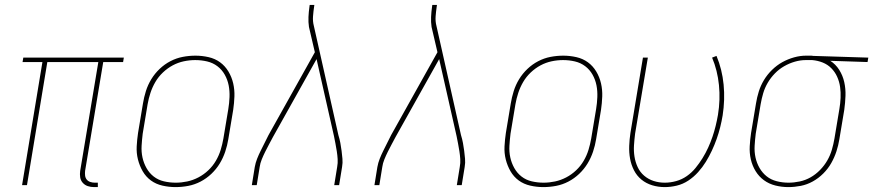

<svg xmlns="http://www.w3.org/2000/svg" viewBox="-20 -755 3561 783"><path d="M364 8Q350 8 338 4Q326 0 317.5 -9.5Q309 -19 307 -32Q305 -45 307 -58L381 -502H173L90 0H70L153 -502H72L75 -520H485L482 -502H401L327 -58Q326 -49 327 -39.5Q328 -30 333.5 -23Q339 -16 348 -13Q357 -10 367 -10H379V8Z M696 8Q669 8 642.5 2Q616 -4 595.5 -19Q575 -34 562 -56.5Q549 -79 542.5 -105Q536 -131 537.5 -158.5Q539 -186 543 -213L563 -333Q567 -358 575 -383.5Q583 -409 597 -432Q611 -455 631 -474Q651 -493 675 -505.5Q699 -518 725 -523Q751 -528 777 -528Q804 -528 830.5 -522Q857 -516 877.5 -501Q898 -486 911.5 -463.5Q925 -441 931 -415Q937 -389 936 -361.5Q935 -334 931 -307L911 -187Q907 -162 898.5 -136.5Q890 -111 876 -88Q862 -65 842 -46Q822 -27 798 -14.5Q774 -2 748 3Q722 8 696 8ZM697 -10Q720 -10 743.5 -15Q767 -20 789 -31.5Q811 -43 829.5 -60.5Q848 -78 860.5 -99.5Q873 -121 880 -144Q887 -167 891 -190L911 -310Q915 -334 916 -359Q917 -384 912.5 -407Q908 -430 896.5 -450.5Q885 -471 866.5 -485Q848 -499 824.5 -504.5Q801 -510 776 -510Q753 -510 729.5 -505Q706 -500 684.5 -488.5Q663 -477 644.5 -459.5Q626 -442 613.5 -420.5Q601 -399 593.5 -376Q586 -353 582 -330L562 -210Q559 -186 557.5 -161Q556 -136 561 -113Q566 -90 577.5 -69.5Q589 -49 607 -35Q625 -21 648.5 -15.5Q672 -10 697 -10Z M1007 0 1019 -74Q1022 -91 1028.5 -107.5Q1035 -124 1043 -140Q1051 -156 1059 -172Q1067 -188 1075 -204L1264 -542L1240 -645Q1237 -665 1238 -686Q1239 -707 1242 -728L1243 -735H1262L1261 -728Q1258 -708 1256.5 -688Q1255 -668 1260 -649L1360 -204Q1365 -188 1368 -172Q1371 -156 1373 -140Q1375 -124 1376.5 -107.5Q1378 -91 1375 -74L1363 0H1343L1355 -74Q1358 -90 1357 -106Q1356 -122 1353.5 -138Q1351 -154 1348 -169.5Q1345 -185 1342 -200L1271 -514L1093 -196Q1085 -181 1077 -166Q1069 -151 1061.5 -136Q1054 -121 1047.5 -105Q1041 -89 1039 -74L1027 0Z M1507 0 1519 -74Q1522 -91 1528.5 -107.5Q1535 -124 1543 -140Q1551 -156 1559 -172Q1567 -188 1575 -204L1764 -542L1740 -645Q1737 -665 1738 -686Q1739 -707 1742 -728L1743 -735H1762L1761 -728Q1758 -708 1756.5 -688Q1755 -668 1760 -649L1860 -204Q1865 -188 1868 -172Q1871 -156 1873 -140Q1875 -124 1876.5 -107.5Q1878 -91 1875 -74L1863 0H1843L1855 -74Q1858 -90 1857 -106Q1856 -122 1853.5 -138Q1851 -154 1848 -169.5Q1845 -185 1842 -200L1771 -514L1593 -196Q1585 -181 1577 -166Q1569 -151 1561.5 -136Q1554 -121 1547.5 -105Q1541 -89 1539 -74L1527 0Z M2196 8Q2169 8 2142.5 2Q2116 -4 2095.5 -19Q2075 -34 2062 -56.5Q2049 -79 2042.5 -105Q2036 -131 2037.5 -158.5Q2039 -186 2043 -213L2063 -333Q2067 -358 2075 -383.5Q2083 -409 2097 -432Q2111 -455 2131 -474Q2151 -493 2175 -505.5Q2199 -518 2225 -523Q2251 -528 2277 -528Q2304 -528 2330.5 -522Q2357 -516 2377.5 -501Q2398 -486 2411.5 -463.5Q2425 -441 2431 -415Q2437 -389 2436 -361.5Q2435 -334 2431 -307L2411 -187Q2407 -162 2398.5 -136.5Q2390 -111 2376 -88Q2362 -65 2342 -46Q2322 -27 2298 -14.5Q2274 -2 2248 3Q2222 8 2196 8ZM2197 -10Q2220 -10 2243.5 -15Q2267 -20 2289 -31.5Q2311 -43 2329.5 -60.5Q2348 -78 2360.5 -99.5Q2373 -121 2380 -144Q2387 -167 2391 -190L2411 -310Q2415 -334 2416 -359Q2417 -384 2412.5 -407Q2408 -430 2396.5 -450.5Q2385 -471 2366.5 -485Q2348 -499 2324.5 -504.5Q2301 -510 2276 -510Q2253 -510 2229.5 -505Q2206 -500 2184.5 -488.5Q2163 -477 2144.5 -459.5Q2126 -442 2113.5 -420.5Q2101 -399 2093.5 -376Q2086 -353 2082 -330L2062 -210Q2059 -186 2057.5 -161Q2056 -136 2061 -113Q2066 -90 2077.5 -69.5Q2089 -49 2107 -35Q2125 -21 2148.5 -15.5Q2172 -10 2197 -10Z M2691 8Q2664 8 2639.5 0.5Q2615 -7 2596 -22.5Q2577 -38 2565.5 -60.5Q2554 -83 2549.5 -108Q2545 -133 2546 -160Q2547 -187 2551 -213L2602 -520H2622L2570 -210Q2567 -186 2565.5 -162.5Q2564 -139 2567.5 -116.5Q2571 -94 2580.5 -73.5Q2590 -53 2607 -38.5Q2624 -24 2645.5 -17Q2667 -10 2691 -10Q2714 -10 2737.5 -16.5Q2761 -23 2781 -37Q2801 -51 2816.5 -70Q2832 -89 2845 -110Q2858 -131 2868 -153Q2878 -175 2885.5 -197Q2893 -219 2898.5 -241.5Q2904 -264 2908 -287Q2918 -348 2912 -408Q2906 -468 2884 -520L2902 -527Q2925 -472 2931 -410Q2937 -348 2927 -284Q2923 -260 2917 -236Q2911 -212 2902.5 -188Q2894 -164 2883 -140.5Q2872 -117 2858.5 -95Q2845 -73 2827 -53Q2809 -33 2787 -18.5Q2765 -4 2740 2Q2715 8 2691 8Z M3195 8Q3168 8 3142 1.5Q3116 -5 3095.5 -20Q3075 -35 3061.5 -57Q3048 -79 3042 -105Q3036 -131 3037.5 -158.5Q3039 -186 3043 -213L3063 -333Q3067 -358 3074.5 -382Q3082 -406 3095.5 -428.5Q3109 -451 3128.5 -470Q3148 -489 3170.5 -501.5Q3193 -514 3218 -521Q3243 -528 3267 -528H3281Q3285 -528 3289 -528Q3293 -528 3297 -527L3521 -520L3518 -502L3366 -507Q3388 -493 3402.5 -470Q3417 -447 3423 -420Q3429 -393 3428 -364.5Q3427 -336 3423 -307L3403 -187Q3399 -162 3391 -137.5Q3383 -113 3370 -90Q3357 -67 3337.5 -47.5Q3318 -28 3294.5 -15Q3271 -2 3245.5 3Q3220 8 3195 8ZM3196 -10Q3218 -10 3241.5 -15Q3265 -20 3286 -32Q3307 -44 3324.5 -62Q3342 -80 3354 -101Q3366 -122 3372.5 -144.5Q3379 -167 3383 -190L3403 -310Q3407 -333 3408 -356Q3409 -379 3406 -400.5Q3403 -422 3394 -442Q3385 -462 3370 -477Q3355 -492 3335 -500Q3315 -508 3292 -510H3266Q3244 -510 3221.5 -503.5Q3199 -497 3178 -485Q3157 -473 3140 -455.5Q3123 -438 3111 -417.5Q3099 -397 3092.5 -375Q3086 -353 3082 -330L3062 -210Q3059 -186 3057.5 -161Q3056 -136 3061 -113Q3066 -90 3077.5 -70Q3089 -50 3106.5 -36Q3124 -22 3147.5 -16Q3171 -10 3196 -10Z"/></svg>

Font: Iosevka Curly Thin
Style: Italic
Weight: 100
Italic angle: -9°
Monospace: yes
Designer: Belleve Invis
Foundry: Belleve Invis
Version: Version 22.1.2; ttfautohint (v1.8.4)